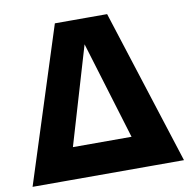

<svg xmlns="http://www.w3.org/2000/svg" viewBox="-81 -767 831 843"><g transform="rotate(-10 334.5 -345.0)"><path d="M506 0 296 -690H451L672 0ZM125 0V-141H543V0ZM-3 0 218 -690H364L160 0Z"/></g></svg>

Font: Radio Canada Big
Style: Regular
Weight: 400
Designer: Étienne Aubert Bonn
Foundry: Coppers and Brasses
Version: Version 1.001